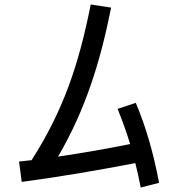

<svg xmlns="http://www.w3.org/2000/svg" viewBox="-20 -783 840 857"><path d="M608 54 690 33C665 -100 631 -218 586 -324L505 -297C525 -247 544 -195 561 -140C456 -119 348 -100 239 -84C362 -294 428 -508 476 -749L385 -763C331 -491 262 -289 121 -68C102 -66 84 -64 65 -62L77 29C255 5 423 -24 584 -55C593 -20 601 16 608 54Z"/></svg>

Font: Smiley Sans Oblique
Style: Regular
Weight: 400
Italic angle: -8°
Designer: oooooohmygosh, Nagisa Chen, Janine Sui, Heda Shi, Jian Li
Foundry: atelierAnchor
Version: Version 2.0.1